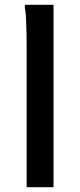

<svg xmlns="http://www.w3.org/2000/svg" viewBox="-20 -780 335 800"><path d="M91 0V-589Q91 -609 90.5 -640.5Q90 -672 88.5 -703Q87 -734 83 -752L85 -760H203V0Z"/></svg>

Font: Kufam Medium
Style: Regular
Weight: 500
Designer: Wael Morcos, Artur Schmal
Foundry: Original Type
Version: Version 1.300; ttfautohint (v1.8.3)